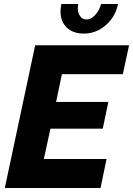

<svg xmlns="http://www.w3.org/2000/svg" viewBox="-20 -935 662 955"><path d="M483 -915H567Q554 -851 506 -809.5Q458 -768 396 -768Q343 -768 312 -798Q281 -828 281 -878Q281 -889 285 -915H369Q367 -901 367 -894Q367 -870 379 -854Q391 -838 410 -838Q432 -838 452.5 -859.5Q473 -881 483 -915ZM155 -710H622L591 -566H288L259 -428H519L491 -295H231L198 -144H510L480 0H4Z"/></svg>

Font: Raleway-v4020 ExtraBold
Style: Italic
Weight: 800
Italic angle: -12°
Designer: Matt McInerney, Pablo Impallari, Rodrigo Fuenzalida
Foundry: Matt McInerney, Pablo Impallari, Rodrigo Fuenzalida
Version: Version 4.020;PS 004.020;hotconv 1.0.88;makeotf.lib2.5.64775